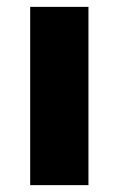

<svg xmlns="http://www.w3.org/2000/svg" viewBox="-20 -540 345 560"><path d="M68 0V-520H238V0Z"/></svg>

Font: M PLUS 1 ExtraBold
Style: Regular
Weight: 800
Designer: Coji Morishita
Foundry: UNDERFOREST DESIGN
Version: Version 1.001